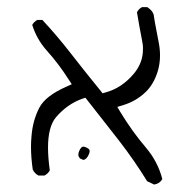

<svg xmlns="http://www.w3.org/2000/svg" viewBox="-20 -404 540 529"><path d="M209.5 0Q204.1 0 199.2 9.8Q195.8 16.6 195.8 22Q195.8 27.8 200.7 32.7L209.5 36.6Q219.2 35.2 225.1 20.5Q227.1 15.6 227.1 12.2Q227.1 8.8 224.6 6.6Q222.2 4.4 217.5 2.2Q212.9 0 209.5 0ZM102.5 79.6Q112.3 74.7 117.2 65.4Q112.3 30.3 112.3 2.4Q112.3 -54.7 134.3 -81.1Q166 -117.7 206.5 -131.8L215.3 -134.8Q265.1 -71.8 307.9 -16.6Q350.6 38.6 385.3 95.2L404.8 104.5L412.1 102.5Q421.9 98.6 427.2 89.4Q415 41.5 381.8 2.4Q344.7 -41 312 -94.7L303.2 -109.4L319.3 -114.3Q356 -125.5 382.3 -151.4Q403.8 -172.9 414.1 -206.1Q420.9 -227.5 420.9 -251Q420.9 -268.6 417.5 -285.9Q414.1 -303.2 411.6 -316.9Q406.2 -344.2 403.3 -363.8Q400.4 -372.1 394.5 -377.4Q390.6 -381.3 385.7 -384.3H371.1Q361.8 -379.4 357.4 -370.1Q363.3 -334 371.6 -291.5Q374 -279.8 374 -271.7Q374 -263.7 373.5 -258.8Q370.6 -226.6 348.1 -200.2Q314.9 -161.1 271 -149.4L262.7 -147Q213.4 -207.5 175.3 -256.6Q137.2 -305.7 96.7 -349.1H83Q73.7 -344.2 68.8 -335.4Q81.1 -295.9 108.9 -264.6Q141.6 -228.5 169.4 -184.6L177.7 -171.9L163.6 -165.5Q105.5 -140.1 88.4 -107.4Q70.3 -72.3 66.9 -29.8Q65.4 -15.1 65.4 0.5Q65.4 30.3 70.3 63.5Q75.7 74.2 85.9 79.6Z"/></svg>

Font: NaikaiFont
Style: ExtraLight
Weight: 200
Version: Version 1.89